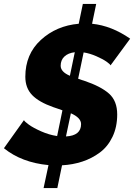

<svg xmlns="http://www.w3.org/2000/svg" viewBox="-34 -835 683 978"><path d="M394 -424Q480 -395 521.5 -358Q563 -321 563 -252Q563 -188 539 -138Q515 -88 474.5 -58Q434 -28 385.5 -12Q337 4 282 7L258 123H188L213 6Q76 -7 -14 -80L88 -223Q91 -216 113 -200Q135 -184 175.5 -166Q216 -148 257 -142L284 -273Q279 -275 263 -280.5Q247 -286 238 -289Q164 -315 129.5 -351Q95 -387 95 -444Q95 -559 174 -631.5Q253 -704 367 -714L388 -815H456L435 -714Q534 -704 629 -638L529 -502Q527 -508 508.5 -521Q490 -534 457 -548.5Q424 -563 392 -568L364 -434Q367 -433 373 -431Q379 -429 384 -427Q389 -425 394 -424ZM275 -500Q275 -469 322 -449L347 -569Q313 -565 294 -547Q275 -529 275 -500ZM302 -140Q379 -144 379 -203Q379 -235 327 -258Z"/></svg>

Font: Raleway-v4020 ExtraBold
Style: Italic
Weight: 800
Italic angle: -12°
Designer: Matt McInerney, Pablo Impallari, Rodrigo Fuenzalida
Foundry: Matt McInerney, Pablo Impallari, Rodrigo Fuenzalida
Version: Version 4.020;PS 004.020;hotconv 1.0.88;makeotf.lib2.5.64775